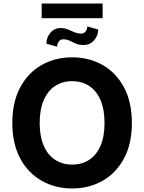

<svg xmlns="http://www.w3.org/2000/svg" viewBox="-20 -1064 822 1094"><path d="M391 9.8Q294.4 9.8 217.1 -34.2Q139.8 -78.1 95 -161.6Q50.2 -245 50.2 -363.3Q50.2 -482.3 95 -566Q139.8 -649.7 217.1 -693.5Q294.4 -737.3 391 -737.3Q487.8 -737.3 564.7 -693.5Q641.7 -649.7 686.6 -566Q731.4 -482.3 731.4 -363.3Q731.4 -244.7 686.6 -161.3Q641.7 -77.8 564.7 -34Q487.8 9.8 391 9.8ZM391 -126.2Q447 -126.2 488.4 -153.5Q529.9 -180.8 552.7 -233.7Q575.6 -286.6 575.6 -363.3Q575.6 -440.4 552.7 -493.6Q529.9 -546.8 488.4 -574.1Q447 -601.4 391 -601.4Q335.4 -601.4 293.8 -574.1Q252.2 -546.8 229.2 -493.6Q206.1 -440.4 206.1 -363.3Q206.1 -286.6 229.2 -233.7Q252.2 -180.8 293.8 -153.5Q335.4 -126.2 391 -126.2ZM477.1 -913.5 539.5 -895.9Q539.5 -861.1 516 -834.2Q492.5 -807.3 456.4 -807.6Q429.7 -807.6 411.3 -815.7Q393 -823.8 376.6 -832.1Q360.3 -840.3 338.5 -840Q324.7 -840.1 315.1 -827.5Q305.5 -814.9 305.7 -797.9L244.5 -815Q244.2 -849.6 266.9 -877Q289.6 -904.3 325.6 -904.1Q347.6 -904.3 366.5 -896.3Q385.4 -888.3 404.2 -880.4Q422.9 -872.5 443.6 -872.5Q456.9 -872.2 467 -884.1Q477.1 -896 477.1 -913.5ZM564.8 -1043.9V-960.4H217.4V-1043.9Z"/></svg>

Font: GitLab Sans
Style: Regular
Weight: 400
Designer: Rasmus Andersson
Foundry: Modifications by GitLab B.V., manufactured by rsms
Version: Version 4.000;git-c8fb6b7